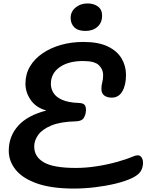

<svg xmlns="http://www.w3.org/2000/svg" viewBox="-20 -1092 852 1117"><path d="M410 5Q280 5 196 -24.5Q112 -54 71.5 -104Q31 -154 31 -215Q31 -299 85.5 -360Q140 -421 250 -449Q189 -466 158.5 -510.5Q128 -555 128 -605Q128 -661 154.5 -705.5Q181 -750 228 -782Q275 -814 335.5 -831Q396 -848 465 -848Q552 -848 606.5 -822Q661 -796 687 -752.5Q713 -709 713 -656Q713 -598 692 -561Q671 -524 630 -524Q603 -524 586.5 -536.5Q570 -549 570 -574Q570 -596 575 -613Q580 -630 580 -656Q580 -688 555.5 -712.5Q531 -737 463 -737Q378 -737 327 -701Q276 -665 276 -604Q276 -576 291 -551.5Q306 -527 342 -511Q378 -495 440 -493Q463 -492 472 -482Q481 -472 480 -449Q479 -425 467.5 -406Q456 -387 420 -386Q332 -384 279 -362Q226 -340 202.5 -307.5Q179 -275 179 -240Q179 -180 235 -147.5Q291 -115 421 -115Q480 -115 541.5 -124.5Q603 -134 659 -149.5Q715 -165 755 -182Q785 -195 798.5 -182Q812 -169 812 -145Q812 -117 798.5 -95.5Q785 -74 748 -56Q708 -37 651.5 -23.5Q595 -10 532 -2.5Q469 5 410 5ZM477 -912Q434 -912 412.5 -933Q391 -954 391 -988Q391 -1024 419.5 -1048Q448 -1072 489 -1072Q526 -1072 550 -1054Q574 -1036 574 -1001Q574 -960 547 -936Q520 -912 477 -912Z"/></svg>

Font: Pacifico
Style: Regular
Weight: 400
Designer: Vernon Adams
Foundry: Vernon Adams
Version: Version 3.010; ttfautohint (v1.8.4.7-5d5b)